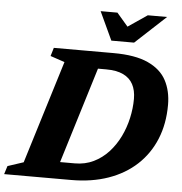

<svg xmlns="http://www.w3.org/2000/svg" viewBox="-88 -973 974 1030"><g transform="rotate(5 399.0 -458.0)"><path d="M345 -90.5Q400.5 -90.5 445.8 -112.5Q491 -134.5 525.8 -172.2Q560.5 -210 584 -258Q607.5 -306 619.2 -358.8Q631 -411.5 631 -462.5Q631 -508.5 613.8 -541Q596.5 -573.5 560.8 -590.5Q525 -607.5 468.5 -607.5H339.5L351 -698H500.5Q617.5 -698 686.8 -666.2Q756 -634.5 786 -578Q816 -521.5 816 -446.5Q816 -344.5 782.2 -262.2Q748.5 -180 685.2 -121.2Q622 -62.5 532.8 -31.2Q443.5 0 333.5 0H137.5L180.5 -90.5ZM242.5 -627 165.5 -653 179 -698H452.5L238 0H-27.5L-13.5 -44.5L71.5 -72.5ZM770 -916 605.5 -763.5H483L412 -916H502.5L574.5 -832H542.5L666 -916Z"/></g></svg>

Font: Newsreader 9pt
Style: Bold Italic
Weight: 700
Italic angle: -17°
Designer: Hugues Gentile
Foundry: Production Type
Version: Version 1.003